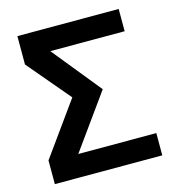

<svg xmlns="http://www.w3.org/2000/svg" viewBox="-107 -815 841 908"><g transform="rotate(-15 313.0 -361.0)"><path d="M576 0V-109H194L385 -375L192 -613H556V-722H60V-583L236 -375L50 -116V0Z"/></g></svg>

Font: Perun SemiBold
Style: Regular
Weight: 600
Foundry: Copyright (c) Stefan Peev, Context Ltd, 2016
Version: Version 1.089